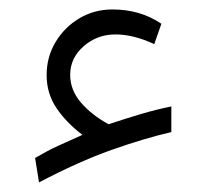

<svg xmlns="http://www.w3.org/2000/svg" viewBox="-20 -354 430 406"><path d="M128.4 -195.8Q128.4 -163.6 151.1 -137.2Q173.8 -110.8 209.5 -91.3Q248 -104 279.5 -113.3Q311 -122.6 342.3 -128.9V-74.7Q285.2 -61.5 215.6 -36.9Q146 -12.2 62.5 31.7L54.2 -20Q80.1 -35.2 102.3 -45.4Q124.5 -55.7 154.3 -68.8Q119.6 -95.2 99.1 -126Q78.6 -156.7 78.6 -195.3Q78.6 -233.4 97.4 -264.9Q116.2 -296.4 147.7 -315.2Q179.2 -334 217.8 -334Q276.9 -334 321.3 -303.7L306.2 -260.7Q262.2 -281.2 224.1 -281.2Q185.5 -281.2 157 -256.3Q128.4 -231.4 128.4 -195.8Z"/></svg>

Font: Vazirmatn RD FD ExtraLight
Style: Regular
Weight: 200
Designer: Saber Rastikerdar
Foundry: Saber Rastikerdar
Version: Version 33.003